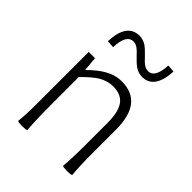

<svg xmlns="http://www.w3.org/2000/svg" viewBox="-222 -911 1037 1037"><g transform="rotate(45 296.5 -392.0)"><path d="M129 5Q99 5 94 0Q100 -50 100 -133V-266V-533H148L155 -452H157Q204 -498 241 -519Q289 -547 339 -547Q501 -547 501 -341V-170Q501 -63 507 0Q503 5 472 5Q442 5 437 0Q443 -62 443 -166V-333Q443 -417 415 -456Q387 -495 326 -495Q282 -495 242 -471Q208 -450 158 -399V-199Q158 -74 164 0Q160 5 129 5ZM399 -641Q369 -641 342 -660Q327 -671 300 -699Q279 -722 268 -730Q250 -744 232 -744Q178 -744 175 -644L132 -647Q138 -789 233 -789Q260 -789 285 -773Q300 -763 324 -738Q327 -735 332 -730Q353 -707 364 -699Q382 -686 400 -686Q451 -686 456 -785L499 -782Q491 -641 399 -641Z"/></g></svg>

Font: GenSekiGothic TW L
Style: Regular
Weight: 300
Version: Version 1.501;PS 1;hotconv 16.6.51;makeotf.lib2.5.65220